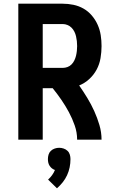

<svg xmlns="http://www.w3.org/2000/svg" viewBox="-20 -755 640 1038"><path d="M79 0V-735H319Q348 -735 377 -729Q406 -723 431.5 -708.5Q457 -694 476.5 -671Q496 -648 508 -621Q520 -594 524.5 -565Q529 -536 529 -506Q529 -474 523.5 -441Q518 -408 502.5 -379Q487 -350 462.5 -327.5Q438 -305 408 -293Q431 -260 452 -225.5Q473 -191 489.5 -154.5Q506 -118 517.5 -79Q529 -40 529 0H397Q397 -39 384 -76.5Q371 -114 352.5 -148.5Q334 -183 312 -215Q290 -247 265 -278H211V0ZM319 -388Q332 -388 344.5 -392.5Q357 -397 366.5 -406.5Q376 -416 382 -428.5Q388 -441 391 -453.5Q394 -466 395.5 -479.5Q397 -493 397 -506Q397 -520 395.5 -533Q394 -546 391 -559Q388 -572 382 -584Q376 -596 366.5 -605.5Q357 -615 344.5 -620Q332 -625 319 -625H211V-388ZM288 263 240 216Q252 205 261.5 192Q271 179 277 164Q268 161 260.5 155Q253 149 248 141Q243 133 241 124Q239 115 239 105Q239 93 242.5 81Q246 69 255 60.5Q264 52 276 48Q288 44 300 44Q312 44 324 48Q336 52 345 60.5Q354 69 357.5 81Q361 93 361 105Q361 128 356.5 150Q352 172 342.5 192.5Q333 213 319 230.5Q305 248 288 263Z"/></svg>

Font: Iosevka Curly XBdEx
Style: Regular
Weight: 800
Width: 7
Monospace: yes
Designer: Belleve Invis
Foundry: Belleve Invis
Version: Version 11.1.0; ttfautohint (v1.8.3)